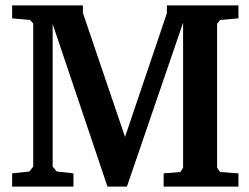

<svg xmlns="http://www.w3.org/2000/svg" viewBox="-20 -691 923 711"><path d="M25 0V-49L89 -56L103 -74V-604L91 -617L25 -623V-671H287V-643L443 -184L598 -642V-671H863V-623L795 -617L784 -603V-70L795 -54L863 -49V0H586V-49L648 -54L658 -70V-607L450 0H378L175 -602V-74L190 -56L252 -49V0Z"/></svg>

Font: Khartiya
Style: Bold
Weight: 700
Version: Version 1.0.2